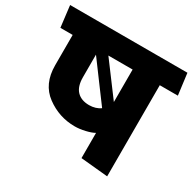

<svg xmlns="http://www.w3.org/2000/svg" viewBox="-163 -846 1046 1029"><g transform="rotate(30 360.5 -332.0)"><path d="M452 0V-156Q433 -145 399 -137Q365 -129 335 -129Q238 -129 159.5 -187Q81 -245 81 -360V-548H5L-11 -680H715L732 -548H620V16ZM452 -548H302L452 -347ZM345 -266Q365 -266 383 -271.5Q401 -277 414 -287Q399 -306 327.5 -403.5Q256 -501 242 -519V-379Q242 -322 269 -294Q296 -266 345 -266Z"/></g></svg>

Font: Palanquin Dark SemiBold
Style: Regular
Weight: 600
Designer: Pria Ravichandran
Version: Version 1.001